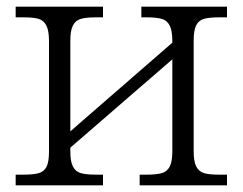

<svg xmlns="http://www.w3.org/2000/svg" viewBox="-20 -556 728 576"><path d="M27 -32H48Q80 -32 96 -36.5Q112 -41 119.5 -55.5Q127 -70 127 -102V-433Q127 -464 119 -479.5Q111 -495 95.5 -499.5Q80 -504 50 -504H27V-536H289V-504H268Q239 -504 223 -499.5Q207 -495 199 -480Q191 -465 191 -434V-162L497 -428V-433Q497 -464 489 -479.5Q481 -495 465 -499.5Q449 -504 419 -504H404V-536H661V-504H639Q608 -504 592 -499.5Q576 -495 568.5 -480Q561 -465 561 -434V-102Q561 -71 569 -56Q577 -41 592.5 -36.5Q608 -32 639 -32H661V0H399V-32H418Q449 -32 465 -36.5Q481 -41 489 -56Q497 -71 497 -102V-378L191 -113V-102Q191 -71 199 -56Q207 -41 223 -36.5Q239 -32 270 -32H289V0H27Z"/></svg>

Font: Noto Serif Light
Style: Regular
Weight: 300
Designer: Monotype Design Team
Foundry: Monotype Imaging Inc.
Version: Version 1.001